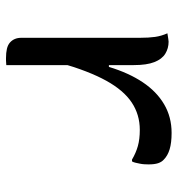

<svg xmlns="http://www.w3.org/2000/svg" viewBox="4 -592 592 640"><g transform="rotate(90 300.0 -272.0)"><path d="M190 -339H203Q223 -405 254 -451.5Q285 -498 327.5 -523Q370 -548 423 -548Q456 -548 477.5 -541.5Q499 -535 512 -522Q520 -515 524 -503Q528 -491 528 -471Q528 -464 527.5 -456.5Q527 -449 525.5 -442Q524 -435 522.5 -428Q521 -421 518 -416H512Q490 -429 467 -435.5Q444 -442 413 -442Q362 -442 321.5 -415Q281 -388 249 -330Q217 -272 190 -178ZM197 3Q193 3 189 3.5Q185 4 181.5 4Q178 4 173 4Q156 4 143 1Q130 -2 122 -9Q114 -16 110 -25.5Q106 -35 106 -47Q106 -89 106 -129Q106 -169 106 -208.5Q106 -248 106 -287Q106 -326 106 -364.5Q106 -403 106 -442Q106 -472 103 -493Q100 -514 91 -534Q96 -535 100.5 -535.5Q105 -536 110 -537Q115 -538 119 -538Q141 -538 159 -527Q177 -516 187 -490.5Q197 -465 197 -422Q197 -378 197 -335Q197 -292 197 -248.5Q197 -205 197 -162.5Q197 -120 197 -78.5Q197 -37 197 3Z"/></g></svg>

Font: Recursive Monospace Casual
Style: Regular
Weight: 400
Version: Version 1.047